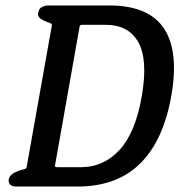

<svg xmlns="http://www.w3.org/2000/svg" viewBox="-20 -684 671 704"><path d="M264 0H39Q26 0 18 -6.5Q10 -13 12 -27Q14 -35 19.5 -41Q25 -47 31 -50Q37 -53 43 -55.5Q49 -58 55 -60Q63 -62 70 -64Q77 -66 78 -73L170 -590Q171 -597 164.5 -599Q158 -601 151 -604Q146 -606 141 -608.5Q136 -611 131 -614Q126 -617 122 -623Q118 -629 120 -637Q122 -652 133.5 -658Q145 -664 157 -664H380Q525 -664 581 -580Q637 -496 608 -332Q579 -168 493.5 -84Q408 0 264 0ZM368 -593H281Q273 -593 272 -587L182 -79Q181 -74 182.5 -72.5Q184 -71 191 -71H277Q360 -71 418.5 -134.5Q477 -198 500 -332Q523 -466 487 -529.5Q451 -593 368 -593Z"/></svg>

Font: Jura
Style: Bold Italic
Weight: 700
Designer: Ed Merritt
Foundry: Ten by Twenty
Version: Version 1.007